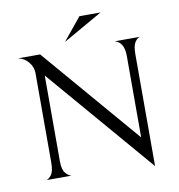

<svg xmlns="http://www.w3.org/2000/svg" viewBox="-94 -944 988 1058"><g transform="rotate(-10 400.0 -415.0)"><path d="M688 -597V28L176 -569V-90Q176 -42 193 -22.5Q210 -3 226 0H85Q99 -3 113.5 -22.5Q128 -42 128 -91V-591Q128 -625 105 -653Q82 -681 47 -688H171L640 -141V-597Q640 -674 588 -688H729Q715 -685 701.5 -665.5Q688 -646 688 -597ZM421 -858H539L318 -732Z"/></g></svg>

Font: BellefairVN
Style: Regular
Weight: 400
Designer: Nick Shinn, Liron Lavi Turkenic
Foundry: Shinntype
Version: Version 1.003